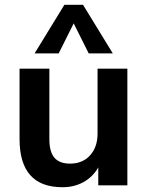

<svg xmlns="http://www.w3.org/2000/svg" viewBox="-20 -777 619 805"><path d="M514 -489V0H392V-75Q369 -35 330 -13.5Q291 8 242 8Q62 8 62 -194V-489H187V-193Q187 -141 208 -116Q229 -91 274 -91Q326 -91 357.5 -125.5Q389 -160 389 -217V-489ZM226 -553H125L250 -757H328L453 -553H352L289 -679Z"/></svg>

Font: wassup Sans
Style: Bold
Weight: 700
Version: Version 2.001